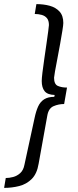

<svg xmlns="http://www.w3.org/2000/svg" viewBox="-54 -755 380 934"><path d="M123 -735Q158 -735 187.5 -727Q217 -719 235.5 -699Q254 -679 254 -643Q254 -634 249.5 -606Q245 -578 238.5 -541.5Q232 -505 225 -469Q218 -433 213.5 -407.5Q209 -382 209 -377Q209 -345 227.5 -337Q246 -329 272 -329L258 -249Q231 -249 206.5 -238.5Q182 -228 176 -192L134 41Q126 90 100.5 115.5Q75 141 39.5 150Q4 159 -34 159L-26 111Q-9 111 10 106Q29 101 44.5 87Q60 73 65 46L114 -180Q121 -214 131.5 -237Q142 -260 161 -272Q180 -284 210 -284L212 -293Q177 -294 163 -311.5Q149 -329 149 -361Q149 -373 152.5 -402.5Q156 -432 161.5 -469Q167 -506 172 -541.5Q177 -577 180.5 -602.5Q184 -628 184 -633Q184 -655 174.5 -666.5Q165 -678 149 -682.5Q133 -687 115 -687Z"/></svg>

Font: Archivo ExtraCondensed Light
Style: Italic
Weight: 300
Width: 2
Italic angle: -10°
Designer: Hector Gatti
Foundry: Omnibus-Type
Version: Version 2.001